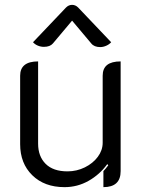

<svg xmlns="http://www.w3.org/2000/svg" viewBox="-20 -762 590 791"><path d="M477 -57Q477 9 406 9V-57Q414 -65 426 -81L422 -86Q391 -43 345 -17Q299 9 246 9Q163 9 113 -40Q63 -89 63 -168V-450Q63 -509 137 -509V-170Q137 -118 168 -87Q199 -56 258 -56Q296 -56 329.5 -72.5Q363 -89 383 -116Q403 -143 403 -174V-450Q403 -480 421.5 -494.5Q440 -509 477 -509ZM161 -569Q148 -569 136 -574Q124 -579 116 -588L252 -731Q263 -742 277 -742Q291 -742 302 -731L438 -588Q430 -579 417.5 -573.5Q405 -568 393 -568Q368 -568 356 -583L277 -677L198 -583Q186 -569 161 -569Z"/></svg>

Font: K2D Light
Style: Regular
Weight: 300
Designer: Katatrad Aksorn Co.,Ltd.
Foundry: Cadson Demak Co.,Ltd.
Version: Version 1.000; ttfautohint (v1.6)